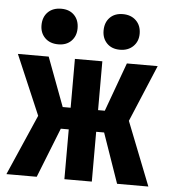

<svg xmlns="http://www.w3.org/2000/svg" viewBox="-51 -748 702 795"><g transform="rotate(5 300.0 -351.0)"><path d="M213 -207 131 0H5L115 -252L9 -500H137L213 -297H246V-500H360V-297H388L462 -500H590L491 -264L595 0H465L393 -207H360V0H246V-207ZM96 -627Q96 -661 116.5 -681.5Q137 -702 172 -702Q206 -702 226 -681.5Q246 -661 246 -627Q246 -595 226 -574.5Q206 -554 172 -554Q137 -554 116.5 -574.5Q96 -595 96 -627ZM354 -627Q354 -661 374 -681.5Q394 -702 428 -702Q462 -702 483 -681.5Q504 -661 504 -627Q504 -595 483 -574.5Q462 -554 428 -554Q394 -554 374 -574.5Q354 -595 354 -627Z"/></g></svg>

Font: PT Mono
Style: Bold
Weight: 700
Monospace: yes
Designer: A.Korolkova, I.Chaeva
Foundry: ParaType Ltd
Version: Version 1.000 OFL